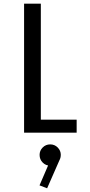

<svg xmlns="http://www.w3.org/2000/svg" viewBox="-20 -720 490 1042"><path d="M201.6 -70.6H396V0H110.7V-700H201.6ZM252.5 179.1Q228.4 179.1 211.6 162.1Q194.9 145.1 194.9 120.5Q194.9 97.4 211.6 80.5Q228.4 63.6 252.5 63.6Q276.6 63.6 293.2 80.5Q309.9 97.4 309.9 120.5Q309.9 145.1 293.2 162.1Q276.6 179.1 252.5 179.1ZM252.8 150.6 303.8 146.8 235.7 301.9 194.5 286Z"/></svg>

Font: League Mono Thin Condensed
Style: Regular
Weight: 100
Width: 1
Designer: Tyler Finck
Foundry: The League of Moveable Type / Tyler Finck
Version: Version 2.300;RELEASE